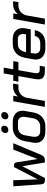

<svg xmlns="http://www.w3.org/2000/svg" viewBox="1128 -1856 737 3032"><g transform="rotate(-90 1496.0 -340.5)"><path d="M750 -499 568 -65Q554 -31 534.5 -15.5Q515 0 488 0H445L387 -357L200 0H157Q130 0 116 -15.5Q102 -31 100 -65L70 -499H165L179 -113L372 -486H407Q441 -486 447 -451L500 -115L649 -499Z M755 -145Q755 -158 759 -184L782 -314Q798 -405 855.5 -456Q913 -507 1000 -507H1084Q1167 -507 1215 -465.5Q1263 -424 1263 -353Q1263 -342 1259 -314L1236 -184Q1220 -93 1162 -42.5Q1104 8 1016 8H932Q851 8 803 -34Q755 -76 755 -145ZM1018 -74Q1066 -74 1100.5 -105Q1135 -136 1144 -188L1165 -311Q1167 -320 1167 -337Q1167 -378 1144 -401.5Q1121 -425 1081 -425H998Q949 -425 916.5 -395Q884 -365 874 -311L853 -188Q851 -179 851 -161Q851 -121 873.5 -97.5Q896 -74 935 -74ZM911 -621Q911 -652 929.5 -670.5Q948 -689 979 -689Q1001 -689 1013.5 -677Q1026 -665 1026 -645Q1026 -614 1007.5 -595.5Q989 -577 959 -577Q937 -577 924 -589Q911 -601 911 -621ZM1127 -621Q1127 -652 1145.5 -670.5Q1164 -689 1194 -689Q1216 -689 1229 -677Q1242 -665 1242 -645Q1242 -614 1223.5 -595.5Q1205 -577 1174 -577Q1152 -577 1139.5 -589Q1127 -601 1127 -621Z M1412 -499H1500L1488 -426Q1516 -461 1554.5 -481Q1593 -501 1633 -501H1692L1678 -418H1627Q1566 -418 1522 -380.5Q1478 -343 1467 -282L1417 0H1324Z M1758 -105Q1758 -124 1763 -152L1810 -418H1722L1736 -499H1825L1852 -650H1944L1917 -499H2047L2033 -418H1903L1857 -154Q1855 -144 1855 -128Q1855 -103 1868 -92Q1881 -81 1910 -81H1973L1958 0H1891Q1822 0 1790 -25Q1758 -50 1758 -105Z M2071 -141Q2071 -157 2074 -175L2099 -313Q2115 -404 2172.5 -455.5Q2230 -507 2316 -507H2398Q2475 -507 2521.5 -464.5Q2568 -422 2568 -352Q2568 -335 2565 -317L2548 -223H2176L2168 -175Q2166 -159 2166 -153Q2166 -116 2188.5 -94.5Q2211 -73 2251 -73H2327Q2375 -73 2405.5 -95.5Q2436 -118 2443 -159H2535Q2521 -80 2466 -36Q2411 8 2326 8H2249Q2167 8 2119 -32.5Q2071 -73 2071 -141ZM2468 -297 2472 -316Q2475 -330 2475 -343Q2475 -381 2453.5 -404Q2432 -427 2396 -427H2314Q2267 -427 2234.5 -396.5Q2202 -366 2191 -313L2188 -297Z M2712 -499H2800L2788 -426Q2816 -461 2854.5 -481Q2893 -501 2933 -501H2992L2978 -418H2927Q2866 -418 2822 -380.5Q2778 -343 2767 -282L2717 0H2624Z"/></g></svg>

Font: Bai Jamjuree Medium
Style: Italic
Weight: 500
Italic angle: -10°
Version: Version 1.000; ttfautohint (v1.6)